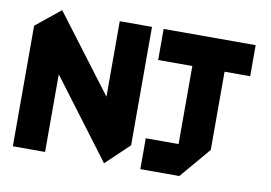

<svg xmlns="http://www.w3.org/2000/svg" viewBox="-77 -846 1373 974"><g transform="rotate(10 609.5 -359.5)"><path d="M42 0V-621L168 -723H169L466 -330V-719H632V-109L513 4H512L208 -400V0ZM868 -157V-559H692V-719H1166V-559H1034V-156L900 2H699V-157Z"/></g></svg>

Font: Foldit Thin
Style: Bold
Weight: 700
Version: Version 1.003